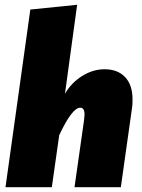

<svg xmlns="http://www.w3.org/2000/svg" viewBox="-20 -784 594 804"><path d="M535 -368Q535 -345 533 -333L486 0H292L332 -281Q334 -299 334 -304Q334 -333 316 -333Q282 -333 228 -218L197 0H3L107 -744L303 -764L252 -391Q278 -437 323.5 -465.5Q369 -494 418 -494Q473 -494 504 -461Q535 -428 535 -368Z"/></svg>

Font: FiraGO Heavy
Style: Italic
Weight: 900
Italic angle: -8°
Designer: bBox Type GmbH
Foundry: bBox Type GmbH
Version: Version 1.001